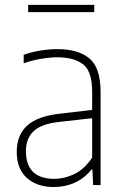

<svg xmlns="http://www.w3.org/2000/svg" viewBox="-20 -746 498 774"><path d="M197 8Q129.5 8 88.5 -28.5Q47.5 -65 47.5 -133.5Q47.5 -201.5 89.2 -239.5Q131 -277.5 219.5 -287.5L351.5 -303V-375.5Q351.5 -458.5 315 -486.8Q278.5 -515 211.5 -515Q183 -515 147.5 -509.2Q112 -503.5 75.5 -491V-525Q104.5 -536 141.8 -542Q179 -548 212 -548Q294.5 -548 340 -510.8Q385.5 -473.5 385.5 -375V0H355.5L352.5 -62.5H348.5Q322 -28.5 282.5 -10.2Q243 8 197 8ZM84.5 -137Q84.5 -25 199.5 -25Q238.5 -25 279 -44Q319.5 -63 351.5 -110.5V-269.5L218.5 -254.5Q148 -247 116.2 -217.8Q84.5 -188.5 84.5 -137ZM93.5 -697V-726.5H360V-697Z"/></svg>

Font: Encode Sans Semi Condensed Thin
Style: Regular
Weight: 100
Width: 4
Designer: Multiple Designers
Foundry: Impallari Type
Version: Version 3.000; ttfautohint (v1.8.3) -l 8 -r 50 -G 200 -x 14 